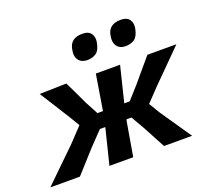

<svg xmlns="http://www.w3.org/2000/svg" viewBox="-170 -887 1157 1046"><g transform="rotate(-20 408.0 -363.5)"><path d="M-47.5 0Q-1.5 -45 45 -90.2Q91.5 -135.5 137.5 -180L217.5 -264.5L183.5 -321Q155.5 -365.5 128 -409.5Q100.5 -453.5 72 -498L228 -502Q244.5 -468 260.8 -433.8Q277 -399.5 293 -365.5L332 -292.5H364Q373 -347 381 -396.5Q389 -446 397.5 -498H538Q525 -445.5 513 -396.2Q501 -347 487.5 -292.5H519L584 -365Q612 -398.5 640.2 -431.8Q668.5 -465 696.5 -498H864.5Q820 -453 776 -409Q732 -365 688 -321L613.5 -243L651.5 -180Q681.5 -136 712.5 -90.5Q743.5 -45 774.5 0H611.5Q594 -32.5 577.5 -63.8Q561 -95 543.5 -127.5L498 -206.5H469L466 -193.5Q457 -141 449.2 -95Q441.5 -49 433 0H295Q307 -49 318.8 -95.5Q330.5 -142 343 -193.5L346 -206.5H315L238.5 -127Q210 -95 181.2 -63.5Q152.5 -32 124 0ZM601.5 -582.5Q569 -582.5 552.2 -604.8Q535.5 -627 544.5 -670.5Q557 -727 624 -727Q660.5 -727 674.8 -705.8Q689 -684.5 683 -654.5Q674.5 -611.5 653.2 -597Q632 -582.5 601.5 -582.5ZM379.5 -582.5Q347 -582.5 329.8 -604.8Q312.5 -627 322.5 -670.5Q334.5 -727 402 -727Q438 -727 452.2 -705.8Q466.5 -684.5 460.5 -654.5Q452.5 -611.5 431.2 -597Q410 -582.5 379.5 -582.5Z"/></g></svg>

Font: Commissioner Loud SemiBold
Style: Italic
Weight: 600
Italic angle: -12°
Designer: Kostas Bartsokas
Foundry: Kostas Bartsokas
Version: Version 1.000; ttfautohint (v1.8.3)